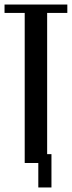

<svg xmlns="http://www.w3.org/2000/svg" viewBox="-24 -719 317 847"><path d="M273 -662H184V0H85V-662H-4V-699H273ZM121 -39H203V108H145V-1H121Z"/></svg>

Font: Moniqa ExtBd Cond Paragraph
Style: Regular
Weight: 800
Width: 3
Designer: Rajesh Rajput
Foundry: Rajesh Rajput
Version: Version 1.000